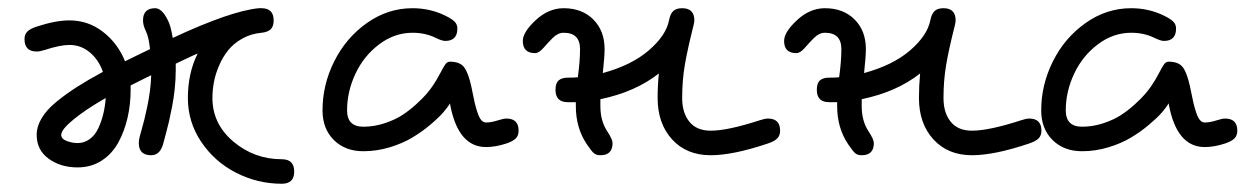

<svg xmlns="http://www.w3.org/2000/svg" viewBox="-20 -380 3049 470"><path d="M40 -284.2Q40 -295.9 46.9 -302.7Q53.7 -309.6 69.8 -314.9Q116.2 -330.1 149.9 -330.1Q195.8 -330.1 231.9 -302.2Q268.1 -274.4 286.1 -230Q295.9 -234.9 316.4 -244.9Q336.9 -254.9 347.2 -259.8Q344.2 -289.6 336.9 -304.2Q330.1 -317.9 330.1 -330.1Q330.1 -359.9 359.9 -359.9Q376.5 -359.9 391.1 -330.1Q397.9 -317.4 402.8 -287.1Q545.4 -353.5 613.8 -359.9H620.1Q649.9 -359.9 649.9 -330.1Q649.9 -315.4 642.6 -308.3Q635.3 -301.3 620.1 -299.8Q594.2 -297.4 573.2 -285.6Q552.2 -273.9 538.8 -257.3Q525.4 -240.7 516.4 -219.7Q507.3 -198.7 503.7 -179Q500 -159.2 500 -140.1Q500 -76.7 551.3 -33.4Q602.5 9.8 669.9 9.8Q700.2 9.8 700.2 40Q700.2 69.8 669.9 69.8Q610.4 69.8 557.6 42.7Q504.9 15.6 472.4 -33Q439.9 -81.5 439.9 -140.1Q439.9 -201.2 463.9 -249Q453.1 -244.6 433.3 -235.1Q413.6 -225.6 410.2 -224.1V-208Q410.2 -185.5 407.7 -162.4Q405.3 -139.2 401.1 -118.2Q397 -97.2 393.6 -82.3Q390.1 -67.4 385.5 -50.5Q380.9 -33.7 379.9 -29.8Q372.6 0 350.1 0Q319.8 0 319.8 -29.8Q319.8 -37.1 321.8 -44.9Q322.3 -47.4 326.2 -60.8Q330.1 -74.2 333.3 -87.2Q336.4 -100.1 340.3 -118.2Q344.2 -136.2 346.9 -156.5Q349.6 -176.8 350.1 -195.8Q340.3 -191.4 322.8 -182.4Q305.2 -173.3 299.8 -170.9V-160.2Q299.8 -124.5 292.2 -91.6Q284.7 -58.6 269.5 -31Q254.4 -3.4 228.8 13.2Q203.1 29.8 169.9 29.8Q128.4 29.8 99.1 8.5Q69.8 -12.7 69.8 -49.8Q69.8 -70.3 82 -90.8Q94.2 -111.3 118.2 -130.9Q142.1 -150.4 168.5 -167.2Q194.8 -184.1 231.9 -204.1Q221.7 -233.4 200 -251.7Q178.2 -270 149.9 -270Q127.4 -270 89.8 -257.8Q78.1 -253.9 69.8 -253.9Q40 -253.9 40 -284.2ZM129.9 -49.8Q129.9 -40 143.3 -34.9Q156.7 -29.8 169.9 -29.8Q186.5 -29.8 199.7 -39.6Q212.9 -49.3 220.7 -66.2Q228.5 -83 232.9 -101.3Q237.3 -119.6 238.8 -140.1Q190.9 -112.8 160.4 -87.9Q129.9 -63 129.9 -49.8Z M769.5 -109.9Q769.5 -172.4 798.1 -229.7Q826.7 -287.1 877.9 -323.5Q929.2 -359.9 989.7 -359.9Q1032.7 -359.9 1069.8 -341.8Q1085.9 -334 1092.8 -327.1Q1099.6 -320.3 1099.6 -310.1Q1099.6 -279.8 1069.8 -279.8Q1061.5 -279.8 1044.9 -288.1Q1020.5 -299.8 989.7 -299.8Q945.8 -299.8 908.2 -271.5Q870.6 -243.2 850.1 -199.5Q829.6 -155.8 829.6 -109.9Q829.6 -69.8 869.6 -69.8Q895.5 -69.8 920.9 -78.1Q946.3 -86.4 964.1 -97.9Q981.9 -109.4 998.5 -124.5Q1015.1 -139.6 1023.7 -149.7Q1032.2 -159.7 1038.6 -168.9Q1048.8 -183.6 1057.6 -200.7Q1066.4 -217.8 1070.8 -223.4Q1075.2 -229 1081.5 -229Q1106 -229 1116.2 -215.3Q1126.5 -201.7 1133.8 -168Q1134.8 -164.1 1136.2 -156.2Q1140.1 -137.2 1142.3 -127.4Q1144.5 -117.7 1148.9 -104.5Q1153.3 -91.3 1158.4 -85.7Q1163.6 -80.1 1169.9 -80.1Q1182.6 -80.1 1200.7 -85.9Q1212.4 -89.8 1219.7 -89.8Q1249.5 -89.8 1249.5 -60.1Q1249.5 -48.3 1242.7 -41.3Q1235.8 -34.2 1219.7 -28.8Q1192.9 -20 1169.9 -20Q1101.6 -20 1082 -123.5L1081.5 -127Q1076.2 -117.7 1064.9 -104.7Q1053.7 -91.8 1033.4 -74.7Q1013.2 -57.6 989.7 -43.5Q966.3 -29.3 934.3 -19.5Q902.3 -9.8 869.6 -9.8Q824.7 -9.8 797.1 -37.4Q769.5 -64.9 769.5 -109.9Z M1259.8 -279.8Q1259.8 -301.3 1291.3 -330.6Q1322.8 -359.9 1359.9 -359.9Q1404.8 -359.9 1432.4 -332.3Q1460 -304.7 1460 -259.8Q1460 -241.7 1455.6 -201.2Q1525.9 -220.2 1568.1 -256.6Q1610.4 -293 1617.7 -330.1Q1620.6 -345.7 1627.9 -352.8Q1635.3 -359.9 1649.9 -359.9Q1679.7 -359.9 1679.7 -330.1Q1679.7 -325.7 1677.7 -317.9Q1662.6 -257.8 1656.2 -220Q1649.9 -182.1 1649.9 -140.1Q1649.9 -103.5 1667.7 -81.8Q1685.5 -60.1 1719.7 -60.1Q1761.7 -60.1 1840.8 -85.9Q1852.5 -89.8 1859.9 -89.8Q1889.6 -89.8 1889.6 -60.1Q1889.6 -48.3 1882.8 -41.3Q1876 -34.2 1859.9 -28.8Q1774.4 0 1719.7 0Q1660.6 0 1625.2 -38.8Q1589.8 -77.6 1589.8 -140.1Q1589.8 -169.9 1592.8 -200.2Q1535.2 -154.8 1449.7 -137.2V-120.1Q1449.7 -83.5 1466.8 -58.1Q1479.5 -38.6 1479.5 -29.8Q1479.5 0 1449.7 0Q1439.5 0 1433.6 -5.1Q1427.7 -10.3 1416.5 -26.9Q1389.6 -66.9 1389.6 -120.1V-129.9H1369.6Q1339.8 -129.9 1339.8 -160.2Q1339.8 -176.8 1347.7 -183.3Q1355.5 -189.9 1369.6 -189.9Q1386.7 -189.9 1394.5 -190.9Q1399.9 -231 1399.9 -259.8Q1399.9 -299.8 1359.9 -299.8Q1345.7 -299.8 1333.3 -287.4Q1320.8 -274.9 1310.1 -262.5Q1299.3 -250 1289.6 -250Q1259.8 -250 1259.8 -279.8Z M1899.4 -279.8Q1899.4 -301.3 1930.9 -330.6Q1962.4 -359.9 1999.5 -359.9Q2044.4 -359.9 2072 -332.3Q2099.6 -304.7 2099.6 -259.8Q2099.6 -241.7 2095.2 -201.2Q2165.5 -220.2 2207.8 -256.6Q2250 -293 2257.3 -330.1Q2260.3 -345.7 2267.6 -352.8Q2274.9 -359.9 2289.6 -359.9Q2319.3 -359.9 2319.3 -330.1Q2319.3 -325.7 2317.4 -317.9Q2302.2 -257.8 2295.9 -220Q2289.6 -182.1 2289.6 -140.1Q2289.6 -103.5 2307.4 -81.8Q2325.2 -60.1 2359.4 -60.1Q2401.4 -60.1 2480.5 -85.9Q2492.2 -89.8 2499.5 -89.8Q2529.3 -89.8 2529.3 -60.1Q2529.3 -48.3 2522.5 -41.3Q2515.6 -34.2 2499.5 -28.8Q2414.1 0 2359.4 0Q2300.3 0 2264.9 -38.8Q2229.5 -77.6 2229.5 -140.1Q2229.5 -169.9 2232.4 -200.2Q2174.8 -154.8 2089.4 -137.2V-120.1Q2089.4 -83.5 2106.4 -58.1Q2119.1 -38.6 2119.1 -29.8Q2119.1 0 2089.4 0Q2079.1 0 2073.2 -5.1Q2067.4 -10.3 2056.2 -26.9Q2029.3 -66.9 2029.3 -120.1V-129.9H2009.3Q1979.5 -129.9 1979.5 -160.2Q1979.5 -176.8 1987.3 -183.3Q1995.1 -189.9 2009.3 -189.9Q2026.4 -189.9 2034.2 -190.9Q2039.6 -231 2039.6 -259.8Q2039.6 -299.8 1999.5 -299.8Q1985.4 -299.8 1972.9 -287.4Q1960.4 -274.9 1949.7 -262.5Q1939 -250 1929.2 -250Q1899.4 -250 1899.4 -279.8Z M2528.8 -109.9Q2528.8 -172.4 2557.4 -229.7Q2585.9 -287.1 2637.2 -323.5Q2688.5 -359.9 2749 -359.9Q2792 -359.9 2829.1 -341.8Q2845.2 -334 2852.1 -327.1Q2858.9 -320.3 2858.9 -310.1Q2858.9 -279.8 2829.1 -279.8Q2820.8 -279.8 2804.2 -288.1Q2779.8 -299.8 2749 -299.8Q2705.1 -299.8 2667.5 -271.5Q2629.9 -243.2 2609.4 -199.5Q2588.9 -155.8 2588.9 -109.9Q2588.9 -69.8 2628.9 -69.8Q2654.8 -69.8 2680.2 -78.1Q2705.6 -86.4 2723.4 -97.9Q2741.2 -109.4 2757.8 -124.5Q2774.4 -139.6 2783 -149.7Q2791.5 -159.7 2797.9 -168.9Q2808.1 -183.6 2816.9 -200.7Q2825.7 -217.8 2830.1 -223.4Q2834.5 -229 2840.8 -229Q2865.2 -229 2875.5 -215.3Q2885.7 -201.7 2893.1 -168Q2894 -164.1 2895.5 -156.2Q2899.4 -137.2 2901.6 -127.4Q2903.8 -117.7 2908.2 -104.5Q2912.6 -91.3 2917.7 -85.7Q2922.9 -80.1 2929.2 -80.1Q2941.9 -80.1 2960 -85.9Q2971.7 -89.8 2979 -89.8Q3008.8 -89.8 3008.8 -60.1Q3008.8 -48.3 3002 -41.3Q2995.1 -34.2 2979 -28.8Q2952.1 -20 2929.2 -20Q2860.8 -20 2841.3 -123.5L2840.8 -127Q2835.4 -117.7 2824.2 -104.7Q2813 -91.8 2792.7 -74.7Q2772.5 -57.6 2749 -43.5Q2725.6 -29.3 2693.6 -19.5Q2661.6 -9.8 2628.9 -9.8Q2584 -9.8 2556.4 -37.4Q2528.8 -64.9 2528.8 -109.9Z"/></svg>

Font: Pecita
Style: Book
Weight: 400
Width: 6
Version: Version 3.4.1